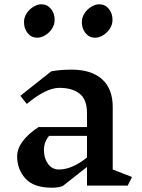

<svg xmlns="http://www.w3.org/2000/svg" viewBox="-20 -866 661 896"><path d="M92 -763Q92 -785 104.5 -804Q117 -823 136 -834.5Q155 -846 173 -846Q200 -846 217.5 -825Q235 -804 235 -773Q235 -751 222.5 -732Q210 -713 191 -701.5Q172 -690 154 -690Q127 -690 109.5 -711Q92 -732 92 -763ZM362 -763Q362 -785 374.5 -804Q387 -823 406 -834.5Q425 -846 443 -846Q470 -846 487.5 -825Q505 -804 505 -773Q505 -751 492.5 -732Q480 -713 461 -701.5Q442 -690 424 -690Q397 -690 379.5 -711Q362 -732 362 -763ZM576 0H386V-87L273 2Q253 10 223 10Q137 10 98.5 -33Q60 -76 60 -136Q60 -172 86 -207Q112 -242 160 -273H386V-337Q386 -402 351.5 -429Q317 -456 257 -456Q195 -456 105 -381L75 -419L219 -533Q259 -541 315 -541Q406 -541 456 -496.5Q506 -452 506 -367V-75L596 -40ZM386 -131V-232H209Q196 -216 190.5 -200Q185 -184 185 -165Q185 -128 204 -101.5Q223 -75 255 -75Q316 -75 386 -131Z"/></svg>

Font: Inknut
Style: Antiqua
Weight: 400
Designer: Claus Eggers Srensen
Foundry: Claus Eggers Srensen
Version: Version 1.000; ttfautohint (v1.2) -l 7 -r 28 -G 50 -x 13 -D 